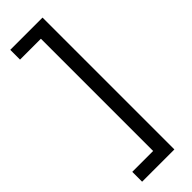

<svg xmlns="http://www.w3.org/2000/svg" viewBox="-291 -730 902 902"><g transform="rotate(-45 159.5 -279.0)"><path d="M28.3 93.8H167V-651.9H28.3V-716.8H242.7V159.2H28.3Z"/></g></svg>

Font: Open Sans SemiCondensed
Style: Regular
Weight: 400
Width: 4
Designer: Monotype Design Team
Foundry: Monotype Imaging Inc.
Version: Version 3.000